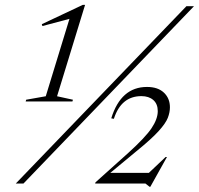

<svg xmlns="http://www.w3.org/2000/svg" viewBox="-20 -740 802 774"><path d="M43.5 0 731.5 -715H762L74.5 0ZM653 -107 586 13H583L566.5 0H363.5L365 -5L497 -123.5Q565.5 -185.5 590.8 -223Q616 -260.5 616 -292Q616 -321 598 -336.8Q580 -352.5 550 -352.5Q468.5 -352.5 439 -261L428.5 -263Q467.5 -389.5 572.5 -389.5Q616.5 -389.5 640.8 -366.5Q665 -343.5 665 -307.5Q665 -287 656.5 -265Q648 -243 619.2 -211.2Q590.5 -179.5 529.5 -130L424.5 -43H580L647.5 -107ZM164.5 -352 260 -664 151 -635 148.5 -642.5 314 -720.5H323L210 -352L274 -338L272 -331H83.5L85.5 -338Z"/></svg>

Font: Newsreader 72pt Light
Style: Italic
Weight: 300
Italic angle: -17°
Designer: Hugues Gentile
Foundry: Production Type
Version: Version 1.003; ttfautohint (v1.8.3)